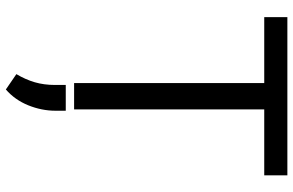

<svg xmlns="http://www.w3.org/2000/svg" viewBox="-189 -562 978 640"><g transform="rotate(90 300.0 -242.0)"><path d="M564.5 -633.8V-710.9H37.1V-633.8H256.8V0H344.7V-633.8ZM349.1 62V27.8H263.2V63.5Q263.2 100.1 254.2 131.1Q245.1 162.1 227.1 192.4L278.3 227.5Q313 197.3 331.1 152.6Q349.1 107.9 349.1 62Z"/></g></svg>

Font: RobotoMono Nerd Font
Style: Regular
Weight: 400
Monospace: yes
Designer: Google
Version: Version 3.000;Nerd Fonts 3.2.1